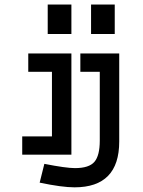

<svg xmlns="http://www.w3.org/2000/svg" viewBox="-20 -676 626 839"><path d="M103.5 -442.4H292V0H77.1V-80.1H207V-362.3H103.5ZM188.5 -527.3V-656.2H292V-527.3ZM331.1 -442.4H501V-57.6Q501 142.6 305.7 142.6Q251 142.6 153.3 122.1L173.8 40Q268.6 58.6 307.6 58.6Q369.1 58.6 392.6 31.2Q416 3.9 416 -61.5V-362.3H331.1ZM377.9 -527.3V-656.2H481.4V-527.3Z"/></svg>

Font: Thabit-Bold
Style: Bold
Weight: 700
Designer: Regenerated by Nadim Shaikli
Foundry: MAK Alagha
Version: 0.01